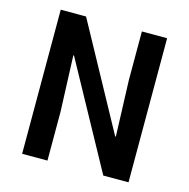

<svg xmlns="http://www.w3.org/2000/svg" viewBox="-105 -813 901 915"><g transform="rotate(15 346.0 -355.5)"><path d="M608.4 -710.9V0H483.9L200.7 -517.1L197.8 -516.1L208.5 -241.2V0H83.5V-710.9H208.5L490.7 -194.3L493.7 -195.3L483.9 -471.2V-710.9Z"/></g></svg>

Font: Ufes Sans SemiBold
Style: Regular
Weight: 600
Designer: Ricardo Esteves & Filipe Motta
Foundry: ProDesignUfes - Ricardo Esteves, Filipe Motta (This is a derivative work, based on Roboto family, by Christian Robertson
Version: Version 2.0